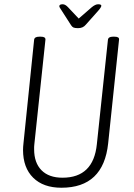

<svg xmlns="http://www.w3.org/2000/svg" viewBox="-20 -874 630 900"><path d="M268 6Q183 6 135.5 -41Q88 -88 88 -171Q88 -178 88.5 -186Q89 -194 90 -202L140 -688Q142 -702 164 -702H172Q194 -702 193 -688L141 -198Q140 -192 140 -185.5Q140 -179 140 -174Q140 -111 174.5 -76Q209 -41 273 -41Q418 -41 434 -198L486 -688Q488 -702 509 -702H517Q540 -702 538 -688L487 -202Q465 6 268 6ZM440 -854Q455 -854 455 -847Q455 -840 439 -822L382 -758Q369 -742 346 -742Q331 -742 324.5 -745Q318 -748 313 -756L270 -823Q266 -830 262 -835.5Q258 -841 258 -845Q258 -854 274 -854Q286 -854 299 -840L349 -787L410 -840Q427 -854 440 -854Z"/></svg>

Font: Asap Condensed Condensed ExtraLight
Style: Italic
Weight: 200
Width: 3
Italic angle: -6°
Designer: Pablo Cosgaya
Foundry: Omnibus-Type
Version: Version 3.001; ttfautohint (v1.8.4.7-5d5b)